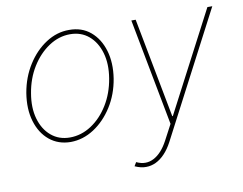

<svg xmlns="http://www.w3.org/2000/svg" viewBox="-81 -665 1244 981"><g transform="rotate(-10 541.0 -175.0)"><path d="M244.1 11.7Q179.7 11.2 134.3 -26.1Q88.9 -63.5 69.6 -128.2Q50.3 -192.9 63.5 -274.4Q77.1 -354 117.2 -417.2Q157.2 -480.5 214.1 -517.3Q271 -554.2 334 -553.7Q399.4 -554.2 444.6 -516.4Q489.7 -478.5 509 -414.1Q528.3 -349.6 515.6 -268.6Q502.4 -189 462.2 -125.7Q421.9 -62.5 365 -25.6Q308.1 11.2 244.1 11.7ZM244.1 -11.7Q303.2 -11.7 355.5 -45.9Q407.7 -80.1 444.3 -139.6Q481 -199.2 493.2 -274.4Q505.4 -347.7 488.5 -405.8Q471.7 -463.9 431.9 -497.6Q392.1 -531.2 335 -531.2Q276.9 -531.2 224.6 -496.6Q172.4 -461.9 135.7 -402.6Q99.1 -343.3 86.9 -268.6Q74.2 -195.3 90.8 -137.2Q107.4 -79.1 147.5 -45.4Q187.5 -11.7 244.1 -11.7ZM601.6 204.1Q587.9 204.6 573 200.9Q558.1 197.3 543 190.4L554.7 170.9L555.7 171.4Q602.1 193.4 644.5 171.4Q687 149.4 718.8 89.8L761.7 8.8L656.2 -545.9H678.7L777.3 -28.3H780.3L1050.8 -545.9H1076.2L739.3 99.6Q721.2 133.8 699 157.2Q676.8 180.7 652.1 192.4Q627.4 204.1 601.6 204.1Z"/></g></svg>

Font: Inter Tight Thin
Style: Italic
Weight: 250
Italic angle: -9.39999°
Designer: Rasmus Andersson
Foundry: rsms
Version: Version 3.004